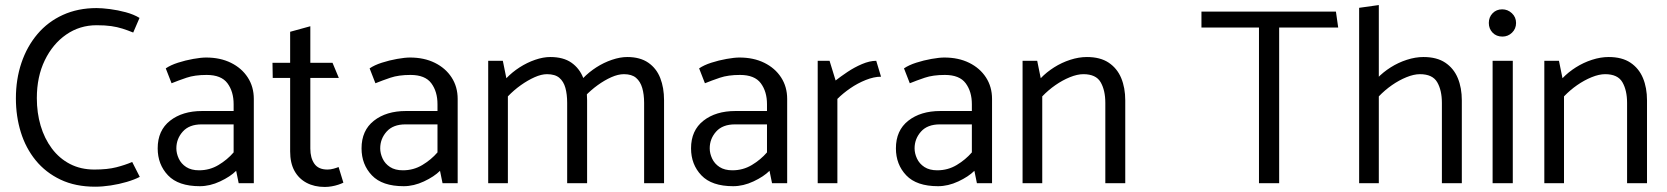

<svg xmlns="http://www.w3.org/2000/svg" viewBox="-20 -726 6607 761"><path d="M533 -655Q510 -669 478.5 -677.5Q447 -686 415.5 -690Q384 -694 363 -694Q289 -694 229.5 -667Q170 -640 128.5 -591Q87 -542 65 -477Q43 -412 43 -336Q43 -265 62.5 -202Q82 -139 121.5 -90.5Q161 -42 220 -14Q279 14 357 14Q386 14 419 9Q452 4 482.5 -5Q513 -14 534 -25L504 -84Q476 -72 441 -63Q406 -54 354 -54Q300 -54 257.5 -76Q215 -98 185.5 -137.5Q156 -177 141 -228Q126 -279 126 -337Q126 -422 157.5 -487Q189 -552 242.5 -589Q296 -626 363 -626Q397 -626 421 -622.5Q445 -619 465.5 -612.5Q486 -606 508 -597Z M679 -138Q679 -176 704.5 -204.5Q730 -233 779 -233H906V-122Q881 -93 846 -72Q811 -51 769 -51Q738 -51 718 -64Q698 -77 688.5 -97.5Q679 -118 679 -138ZM660 -396Q687 -407 719.5 -418Q752 -429 799 -429Q857 -429 881.5 -396Q906 -363 906 -313V-286H781Q703 -286 654 -247.5Q605 -209 605 -138Q605 -74 646 -31Q687 12 772 12Q812 12 852.5 -7Q893 -26 916 -49L926 0H986V-334Q986 -382 962 -419Q938 -456 895.5 -477Q853 -498 797 -498Q777 -498 746 -492.5Q715 -487 685.5 -477.5Q656 -468 637 -455Z M1298 -477H1210V-622L1130 -600V-477H1060L1061 -417H1130V-126Q1130 -80 1147 -49Q1164 -18 1195 -1.5Q1226 15 1267 15Q1281 15 1295 12.5Q1309 10 1321 6Q1333 2 1341 -2L1322 -64Q1315 -61 1302.5 -57.5Q1290 -54 1278 -54Q1242 -54 1226 -77Q1210 -100 1210 -137V-417H1323Z M1487 -138Q1487 -176 1512.5 -204.5Q1538 -233 1587 -233H1714V-122Q1689 -93 1654 -72Q1619 -51 1577 -51Q1546 -51 1526 -64Q1506 -77 1496.5 -97.5Q1487 -118 1487 -138ZM1468 -396Q1495 -407 1527.5 -418Q1560 -429 1607 -429Q1665 -429 1689.5 -396Q1714 -363 1714 -313V-286H1589Q1511 -286 1462 -247.5Q1413 -209 1413 -138Q1413 -74 1454 -31Q1495 12 1580 12Q1620 12 1660.5 -7Q1701 -26 1724 -49L1734 0H1794V-334Q1794 -382 1770 -419Q1746 -456 1703.5 -477Q1661 -498 1605 -498Q1585 -498 1554 -492.5Q1523 -487 1493.5 -477.5Q1464 -468 1445 -455Z M1993 0V-344Q2017 -369 2044.5 -388.5Q2072 -408 2099 -420Q2126 -432 2148 -432Q2180 -432 2197 -417.5Q2214 -403 2221 -377.5Q2228 -352 2228 -318V0H2307V-329Q2307 -378 2292 -416.5Q2277 -455 2245 -477.5Q2213 -500 2161 -500Q2133 -500 2101 -489Q2069 -478 2039.5 -459Q2010 -440 1987 -416L1973 -485H1915V0ZM2298 -344Q2322 -369 2349 -388.5Q2376 -408 2403 -420Q2430 -432 2453 -432Q2484 -432 2501 -417.5Q2518 -403 2525.5 -377.5Q2533 -352 2533 -318V0H2612V-329Q2612 -378 2597 -416.5Q2582 -455 2549.5 -477.5Q2517 -500 2466 -500Q2438 -500 2405.5 -489Q2373 -478 2343.5 -459Q2314 -440 2291 -416Z M2793 -138Q2793 -176 2818.5 -204.5Q2844 -233 2893 -233H3020V-122Q2995 -93 2960 -72Q2925 -51 2883 -51Q2852 -51 2832 -64Q2812 -77 2802.5 -97.5Q2793 -118 2793 -138ZM2774 -396Q2801 -407 2833.5 -418Q2866 -429 2913 -429Q2971 -429 2995.5 -396Q3020 -363 3020 -313V-286H2895Q2817 -286 2768 -247.5Q2719 -209 2719 -138Q2719 -74 2760 -31Q2801 12 2886 12Q2926 12 2966.5 -7Q3007 -26 3030 -49L3040 0H3100V-334Q3100 -382 3076 -419Q3052 -456 3009.5 -477Q2967 -498 2911 -498Q2891 -498 2860 -492.5Q2829 -487 2799.5 -477.5Q2770 -468 2751 -455Z M3299 0V-334Q3321 -356 3350 -376Q3379 -396 3411.5 -409Q3444 -422 3472 -422L3453 -485Q3427 -485 3396.5 -472Q3366 -459 3338.5 -440.5Q3311 -422 3292 -407L3268 -485H3221V0Z M3605 -138Q3605 -176 3630.5 -204.5Q3656 -233 3705 -233H3832V-122Q3807 -93 3772 -72Q3737 -51 3695 -51Q3664 -51 3644 -64Q3624 -77 3614.5 -97.5Q3605 -118 3605 -138ZM3586 -396Q3613 -407 3645.5 -418Q3678 -429 3725 -429Q3783 -429 3807.5 -396Q3832 -363 3832 -313V-286H3707Q3629 -286 3580 -247.5Q3531 -209 3531 -138Q3531 -74 3572 -31Q3613 12 3698 12Q3738 12 3778.5 -7Q3819 -26 3842 -49L3852 0H3912V-334Q3912 -382 3888 -419Q3864 -456 3821.5 -477Q3779 -498 3723 -498Q3703 -498 3672 -492.5Q3641 -487 3611.5 -477.5Q3582 -468 3563 -455Z M4111 0V-344Q4135 -369 4163 -388.5Q4191 -408 4220.5 -420Q4250 -432 4274 -432Q4324 -432 4342.5 -400Q4361 -368 4361 -318V0H4440V-328Q4440 -378 4424 -416.5Q4408 -455 4374.5 -477.5Q4341 -500 4288 -500Q4256 -500 4222 -489Q4188 -478 4158 -459Q4128 -440 4105 -416L4091 -485H4033V0Z M5275 -680H4742V-617H4970V0H5050V-617H5284Z M5445 -344Q5469 -369 5497 -388.5Q5525 -408 5554.5 -420Q5584 -432 5608 -432Q5658 -432 5676.5 -400Q5695 -368 5695 -318V0H5774V-328Q5774 -378 5758 -416.5Q5742 -455 5708.5 -477.5Q5675 -500 5622 -500Q5590 -500 5556 -489Q5522 -478 5492 -459Q5462 -440 5439 -416ZM5445 0V-706L5367 -695V0Z M5976 0V-485H5896V0ZM5935 -581Q5957 -581 5973 -596.5Q5989 -612 5989 -635Q5989 -658 5972.5 -673.5Q5956 -689 5934 -689Q5911 -689 5896 -673.5Q5881 -658 5881 -635Q5881 -612 5896 -596.5Q5911 -581 5935 -581Z M6179 0V-344Q6203 -369 6231 -388.5Q6259 -408 6288.5 -420Q6318 -432 6342 -432Q6392 -432 6410.5 -400Q6429 -368 6429 -318V0H6508V-328Q6508 -378 6492 -416.5Q6476 -455 6442.5 -477.5Q6409 -500 6356 -500Q6324 -500 6290 -489Q6256 -478 6226 -459Q6196 -440 6173 -416L6159 -485H6101V0Z"/></svg>

Font: Catamaran Thin
Style: Regular
Weight: 400
Version: Version 2.000